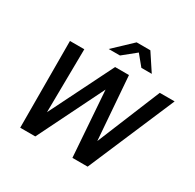

<svg xmlns="http://www.w3.org/2000/svg" viewBox="-193 -1134 1362 1344"><g transform="rotate(30 488.0 -462.5)"><path d="M132 0 130 -700H246L240 -188L495 -700H607L646 -189L856 -700H976L677 0H554L516 -530L254 0ZM393 -787 539 -925H650L741 -787H657L588 -871L484 -787Z"/></g></svg>

Font: Red Hat Text SemiBold
Style: Italic
Weight: 600
Italic angle: -12°
Designer: Pentagram, MCKL
Foundry: Pentagram, MCKL
Version: Version 1.023